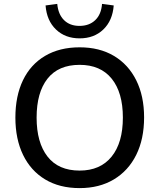

<svg xmlns="http://www.w3.org/2000/svg" viewBox="-20 -957 819 986"><path d="M59 -353Q59 -464 98 -545Q137 -626 211.5 -670Q286 -714 389 -714Q491 -714 565 -670Q639 -626 679.5 -545Q720 -464 720 -354Q720 -243 679.5 -161.5Q639 -80 564.5 -35.5Q490 9 389 9Q286 9 212 -35.5Q138 -80 98.5 -161.5Q59 -243 59 -353ZM168 -353Q168 -225 224 -153Q280 -81 389 -81Q495 -81 553 -152.5Q611 -224 611 -353Q611 -482 553.5 -553Q496 -624 389 -624Q280 -624 224 -553Q168 -482 168 -353ZM389 -760Q315 -760 267.5 -805.5Q220 -851 214 -929L274 -937Q279 -883 309 -853.5Q339 -824 388 -824Q438 -824 469 -853.5Q500 -883 504 -937L564 -929Q558 -851 510.5 -805.5Q463 -760 389 -760Z"/></svg>

Font: Mulish ExtraLight SemiBold
Style: Regular
Weight: 600
Version: Version 3.603